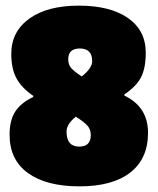

<svg xmlns="http://www.w3.org/2000/svg" viewBox="-20 -651 559 681"><path d="M497 -464Q497 -409 480 -376.5Q463 -344 421 -316V-312Q505 -272 505 -180Q505 -88 442 -39Q379 10 262 10Q145 10 79.5 -37Q14 -84 14 -173Q14 -225 34.5 -256Q55 -287 98 -307V-311Q57 -339 38.5 -373Q20 -407 20 -460Q20 -539 84 -585Q148 -631 259.5 -631Q371 -631 434 -587Q497 -543 497 -464ZM261 -131Q302 -131 302 -172Q302 -192 290 -205.5Q278 -219 249 -237Q216 -211 216 -184Q216 -131 261 -131ZM263 -479Q222 -479 222 -441Q222 -421 233 -409Q244 -397 270 -380Q307 -409 307 -434Q307 -479 263 -479Z"/></svg>

Font: Passion One
Style: Bold
Weight: 700
Designer: Alejandro Lo Celso
Foundry: Fontstage
Version: Version 1.002